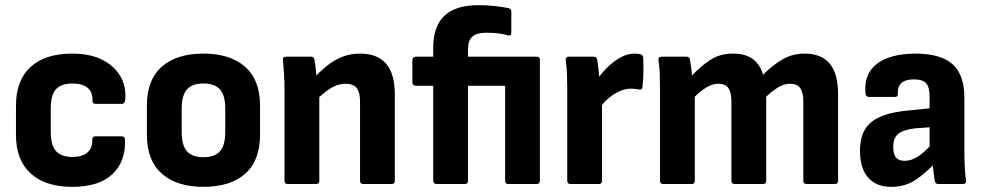

<svg xmlns="http://www.w3.org/2000/svg" viewBox="-20 -714 3816 745"><path d="M260 11Q156 11 99 -41Q42 -93 42 -190V-305Q42 -402 98.5 -454Q155 -506 260 -506Q329 -506 376 -482.5Q423 -459 446.5 -419Q470 -379 466 -328Q465 -311 452 -311H351Q339 -311 339 -324Q340 -357 319.5 -373.5Q299 -390 262 -390Q218 -390 197.5 -368Q177 -346 177 -293V-202Q177 -150 197.5 -127.5Q218 -105 261 -105Q300 -105 319.5 -122.5Q339 -140 338 -171Q338 -185 350 -185H452Q464 -185 465 -172Q468 -87 416 -38Q364 11 260 11Z M769 11Q666 11 608 -40Q550 -91 550 -191V-304Q550 -404 607.5 -455Q665 -506 769 -506Q873 -506 931 -455Q989 -404 989 -304V-191Q989 -91 931.5 -40Q874 11 769 11ZM769 -104Q813 -104 833.5 -127Q854 -150 854 -201V-294Q854 -344 833.5 -367Q813 -390 769 -390Q726 -390 705.5 -367Q685 -344 685 -294V-201Q685 -150 705.5 -127Q726 -104 769 -104Z M1390 0Q1377 0 1377 -13V-321Q1377 -356 1364 -372.5Q1351 -389 1320 -389Q1291 -389 1262 -371Q1233 -353 1204 -322L1193 -407Q1219 -434 1246 -456.5Q1273 -479 1305.5 -492.5Q1338 -506 1377 -506Q1444 -506 1478 -467Q1512 -428 1512 -347V-13Q1512 0 1500 0ZM1096 0Q1084 0 1084 -13V-367Q1084 -398 1082 -428Q1080 -458 1078 -480Q1076 -494 1090 -494H1187Q1197 -494 1200 -484Q1203 -468 1205.5 -444Q1208 -420 1209 -400L1219 -355V-13Q1219 0 1207 0Z M1674 0Q1668 0 1664.5 -3.5Q1661 -7 1661 -13V-381H1593Q1588 -381 1584 -385Q1580 -389 1580 -394V-482Q1580 -487 1584 -490.5Q1588 -494 1593 -494H1661V-529Q1661 -612 1704.5 -653Q1748 -694 1837 -694Q1872 -694 1904.5 -690Q1937 -686 1955 -682Q1964 -679 1964 -670V-588Q1964 -573 1950 -577Q1931 -583 1910 -585Q1889 -587 1867 -587Q1830 -587 1813 -572Q1796 -557 1796 -525V-494H2062Q2075 -494 2075 -482V-13Q2075 0 2062 0H1952Q1940 0 1940 -13V-381H1796V-13Q1796 0 1784 0Z M2193 0Q2181 0 2181 -13V-369Q2181 -399 2180 -427.5Q2179 -456 2175 -481Q2174 -494 2187 -494H2284Q2294 -494 2297 -484Q2300 -466 2302.5 -444Q2305 -422 2305 -403L2316 -349V-13Q2316 0 2304 0ZM2306 -294 2298 -407Q2317 -434 2341.5 -457Q2366 -480 2391.5 -493Q2417 -506 2441 -506Q2457 -506 2467 -503Q2476 -499 2476 -487Q2477 -463 2476.5 -433.5Q2476 -404 2473 -377Q2472 -364 2459 -367Q2454 -368 2445.5 -369Q2437 -370 2428 -370Q2408 -370 2386.5 -361Q2365 -352 2344.5 -335.5Q2324 -319 2306 -294Z M2553 0Q2541 0 2541 -13V-367Q2541 -399 2540 -427.5Q2539 -456 2535 -480Q2533 -494 2548 -494H2644Q2654 -494 2657 -484Q2659 -471 2661.5 -455Q2664 -439 2665 -421Q2699 -457 2736 -481.5Q2773 -506 2824 -506Q2873 -506 2901 -485Q2929 -464 2941 -424Q2975 -459 3014.5 -482.5Q3054 -506 3102 -506Q3167 -506 3199.5 -467Q3232 -428 3232 -348V-13Q3232 0 3220 0H3109Q3097 0 3097 -13V-321Q3097 -355 3085 -372Q3073 -389 3046 -389Q3023 -389 3001 -376Q2979 -363 2953 -339V-13Q2953 0 2941 0H2831Q2818 0 2818 -13V-321Q2818 -355 2806.5 -372Q2795 -389 2767 -389Q2745 -389 2723 -376Q2701 -363 2676 -339V-13Q2676 0 2664 0Z M3620 0Q3610 0 3607 -12Q3605 -25 3602 -48Q3599 -71 3598 -93L3587 -129V-339Q3587 -376 3573.5 -391Q3560 -406 3526 -406Q3461 -406 3464 -351Q3465 -338 3453 -338H3351Q3339 -338 3338 -354Q3332 -427 3382 -466Q3432 -505 3531 -506Q3630 -506 3676 -465Q3722 -424 3722 -334V-127Q3722 -93 3723.5 -65.5Q3725 -38 3728 -14Q3730 0 3716 0ZM3438 11Q3380 11 3348.5 -25Q3317 -61 3317 -128Q3317 -178 3335.5 -210.5Q3354 -243 3397 -261.5Q3440 -280 3511 -286L3600 -295V-221L3530 -216Q3483 -210 3464.5 -194Q3446 -178 3446 -144Q3446 -116 3456.5 -103Q3467 -90 3490 -90Q3516 -90 3542.5 -107Q3569 -124 3604 -164L3613 -86Q3571 -41 3531 -15Q3491 11 3438 11Z"/></svg>

Font: Sofia Sans Semi Condensed ExtraBold
Style: Regular
Weight: 800
Designer: Botio Nikoltchev, Ani Petrova
Foundry: lettersoup
Version: Version 4.100